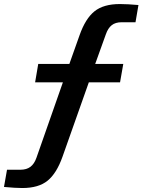

<svg xmlns="http://www.w3.org/2000/svg" viewBox="-99 -737 711 958"><path d="M12.2 201.2Q-21.5 201.2 -79.1 195.8L-64 109.9H2.9Q33.7 109.9 53 95.2Q72.3 80.6 83 49.8L214.8 -326.2H76.2L91.8 -418H247.1L297.9 -561Q327.1 -644 372.3 -680.4Q417.5 -716.8 499 -716.8Q537.1 -716.8 591.8 -711.9L577.1 -626H507.8Q477.1 -626 458.5 -611.3Q439.9 -596.7 429.2 -565.9L376 -418H516.1L500 -326.2H344.2L212.9 44.9Q183.6 127.9 138.4 164.6Q93.3 201.2 12.2 201.2Z"/></svg>

Font: Creato Display
Style: Bold Italic
Weight: 700
Italic angle: -10°
Version: Version 1.000